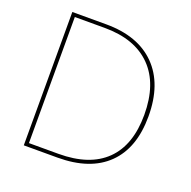

<svg xmlns="http://www.w3.org/2000/svg" viewBox="-124 -820 940 943"><g transform="rotate(20 346.0 -348.5)"><path d="M97 -697H274Q441 -697 532.5 -604.5Q624 -512 624 -343Q624 -177 533.5 -88.5Q443 0 273 0H97ZM602 -343Q602 -505 516.5 -591.5Q431 -678 273 -678H117V-19H271Q433 -19 517.5 -101.5Q602 -184 602 -343Z"/></g></svg>

Font: Hanken Grotesk Thin
Style: Regular
Weight: 100
Designer: Alfredo Marco Pradil
Foundry: Hanken Design Co.
Version: Version 3.014